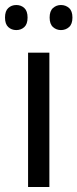

<svg xmlns="http://www.w3.org/2000/svg" viewBox="-34 -746 309 766"><path d="M163 0H78V-536H163ZM-14 -676Q-14 -702 -1 -714Q12 -726 31 -726Q50 -726 63 -714Q76 -702 76 -676Q76 -650 63 -638Q50 -626 31 -626Q12 -626 -1 -638Q-14 -650 -14 -676ZM164 -676Q164 -702 177.5 -714Q191 -726 209 -726Q228 -726 241.5 -714Q255 -702 255 -676Q255 -650 241.5 -638Q228 -626 209 -626Q191 -626 177.5 -638Q164 -650 164 -676Z"/></svg>

Font: Noto Sans Thai SemCond
Style: Regular
Weight: 400
Width: 4
Designer: Monotype Design Team
Foundry: Monotype Imaging Inc.
Version: Version 2.002; ttfautohint (v1.8.4.7-5d5b)